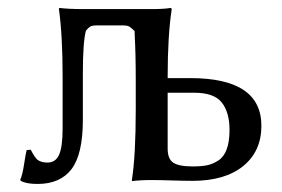

<svg xmlns="http://www.w3.org/2000/svg" viewBox="-20 -452 707 482"><path d="M556.2 -126C556.2 -106.1 553.8 -89.8 549.1 -77.1C544.4 -64.5 537.4 -55.1 528.1 -49.1C518.8 -43.1 509.4 -39.1 499.8 -37.1C490.2 -35.2 478.2 -34.2 463.9 -34.2C440.4 -34.2 424.1 -37.4 414.8 -43.7C405.5 -50 400.9 -61.8 400.9 -79.1V-219.2H467.8C500.7 -219.2 523.6 -211.1 536.6 -194.8C549.6 -178.5 556.2 -155.6 556.2 -126ZM188 -429.2C163.9 -429.2 144.2 -430.2 128.9 -432.1L127.9 -429.2C134.1 -384.9 137.2 -328.1 137.2 -258.8V-129.9C137.2 -99 134.3 -76.9 128.4 -63.7C122.6 -50.5 112.8 -43.9 99.1 -43.9C88.7 -43.9 80.4 -46.2 74.2 -50.8C70 -54 64.3 -62.5 57.1 -76.2L46.9 -75.2C45.2 -69.3 43.1 -57.2 40.3 -38.8C37.5 -20.4 34.3 -7.8 30.8 -1L32.2 2C41.3 7.2 55.3 9.8 74.2 9.8C112.3 9.8 140.8 -2.7 159.7 -27.6C178.5 -52.5 188 -93.6 188 -150.9V-266.1C188 -320.5 190.6 -356.8 195.8 -375C199.7 -379.9 203.3 -383.3 206.5 -385.3C209.8 -387.2 215 -388.2 222.2 -388.2H290C294.6 -388.2 298.3 -387.7 301.3 -386.7C304.9 -385.7 310.4 -381.5 317.9 -374L318.4 -358.4C319 -348.3 319.6 -332.9 320.1 -312.3C320.6 -291.6 320.8 -270.8 320.8 -250V-179.2C320.8 -99.8 317.5 -40 311 0L312 2.9L316.4 2C319.3 1.6 324.9 1.2 333 0.7C341.1 0.2 350.4 0 360.8 0C374.2 0 391.2 0.3 411.9 1C432.5 1.6 449.5 2 462.9 2C517.6 2 560.1 -10.4 590.6 -35.2C621 -59.9 636.2 -93.6 636.2 -136.2C636.2 -216 576.8 -255.9 458 -255.9H400.9V-258.8C400.9 -327.8 404.3 -384.6 411.1 -429.2L409.2 -432.1L404.8 -431.6C401.9 -431 396.3 -430.4 388.2 -429.9C380 -429.4 370.9 -429.2 360.8 -429.2Z"/></svg>

Font: Linux Biolinum G
Style: Bold
Weight: 700
Designer: Philipp H. Poll
Foundry: Philipp H. Poll
Version: Version 1.1.0